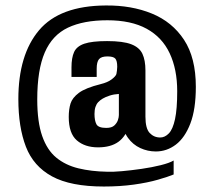

<svg xmlns="http://www.w3.org/2000/svg" viewBox="-20 -613 789 701"><path d="M359 68Q238 68 170 31Q102 -6 74.5 -77.5Q47 -149 47 -251Q47 -413 122.5 -502.5Q198 -592 366 -593Q460 -594 534.5 -563.5Q609 -533 652 -467.5Q695 -402 695 -296Q695 -214 675 -162Q655 -110 622 -85Q589 -60 549 -60Q519 -60 492 -72.5Q465 -85 447 -110Q429 -135 426 -171L455 -161Q440 -115 412 -95Q384 -75 338 -75Q290 -75 260.5 -100.5Q231 -126 231 -186Q231 -214 237.5 -235Q244 -256 268 -274Q292 -292 348 -306Q373 -312 388 -323.5Q403 -335 405 -343Q406 -349 407 -355.5Q408 -362 408 -369Q408 -391 401 -399Q394 -407 372 -407Q350 -407 341.5 -397Q333 -387 333 -362V-332H241V-367Q241 -402 250.5 -423Q260 -444 288 -453.5Q316 -463 371 -463Q429 -463 459 -451.5Q489 -440 500 -416.5Q511 -393 511 -356V-187Q511 -144 526.5 -127.5Q542 -111 565 -111Q582 -111 596.5 -126Q611 -141 619 -178Q627 -215 627 -280Q627 -360 599.5 -418.5Q572 -477 515.5 -508Q459 -539 372 -539Q285 -539 228 -512Q171 -485 143.5 -421.5Q116 -358 116 -250Q116 -168 134 -116.5Q152 -65 185.5 -37.5Q219 -10 266 1.5Q313 13 371 14Q391 15 425 12Q459 9 497 3.5Q535 -2 567 -10Q599 -18 614 -27V24Q595 32 557 43Q519 54 468.5 61Q418 68 359 68ZM368 -146Q388 -146 397.5 -155Q407 -164 410.5 -174.5Q414 -185 414 -193V-270Q396 -269 380.5 -264Q365 -259 355 -253Q345 -247 338.5 -240Q332 -233 328.5 -222.5Q325 -212 325 -197Q325 -173 332 -159.5Q339 -146 368 -146Z"/></svg>

Font: Alumni Sans Thin ExtraBold
Style: Regular
Weight: 800
Version: Version 1.018